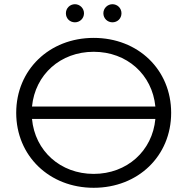

<svg xmlns="http://www.w3.org/2000/svg" viewBox="-20 -886 891 912"><path d="M336 -780C359 -780 379 -798 379 -823C379 -847 359 -866 336 -866C312 -866 293 -847 293 -823C293 -798 312 -780 336 -780ZM514 -780C538 -780 557 -798 557 -823C557 -847 538 -866 514 -866C491 -866 471 -847 471 -823C471 -798 491 -780 514 -780ZM425 -706C214 -706 57 -554 57 -350C57 -146 214 6 425 6C636 6 793 -145 793 -350C793 -555 636 -706 425 -706ZM425 -640C583 -640 703 -532 718 -380H132C147 -532 267 -640 425 -640ZM425 -60C267 -60 146 -169 132 -321H718C704 -169 583 -60 425 -60Z"/></svg>

Font: Talent
Style: Regular
Weight: 400
Designer: Mike Powis
Version: Version 1.001;hotconv 1.0.109;makeotfexe 2.5.65596